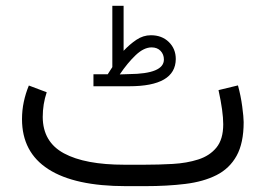

<svg xmlns="http://www.w3.org/2000/svg" viewBox="-20 -636 908 656"><path d="M348.1 -382.3Q352.5 -388.7 356.4 -395.3Q360.4 -401.9 363.8 -406.7V-616.2H402.3V-462.4Q422.9 -484.4 446 -500Q469.2 -515.6 495.6 -515.6Q533.2 -515.6 556.9 -492.4Q580.6 -469.2 580.6 -434.1Q579.6 -341.3 421.4 -341.3H299.3V-382.3ZM420.9 -382.8Q540 -383.8 540 -432.6Q540 -450.2 528.6 -462.2Q517.1 -474.1 498 -474.1Q471.7 -474.1 443.8 -447.8Q416 -421.4 389.2 -381.8ZM476.1 0H410.2Q235.4 0 145.3 -57.9Q55.2 -115.7 55.2 -229Q55.2 -259.3 61.3 -288.1Q67.4 -316.9 78.6 -343.8L139.6 -320.8Q126 -280.3 126 -236.3Q126.5 -150.9 198.5 -112.1Q270.5 -73.2 405.3 -73.2H472.7Q522 -73.2 570.1 -75.9Q618.2 -78.6 657.2 -91.1Q696.3 -103.5 719.5 -131.8Q742.7 -160.2 742.7 -211.4Q742.7 -254.9 726.6 -328.1L793 -344.2Q802.7 -309.1 807.6 -272.2Q812.5 -235.4 812.5 -218.8Q812.5 -147 788.3 -103.5Q764.2 -60.1 719.5 -37.6Q674.8 -15.1 613 -7.6Q551.3 0 476.1 0Z"/></svg>

Font: Vazir Light WOL
Style: Light-WOL
Weight: 300
Designer: Saber Rastikerdar
Foundry: Saber Rastikerdar
Version: Version 30.0.0